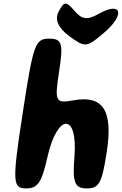

<svg xmlns="http://www.w3.org/2000/svg" viewBox="-20 -1098 678 1068"><path d="M106 -467C47 -84 50 -50 125 -50C191 -50 212 -83 244 -225C300 -471 414 -471 394 -225C382 -83 396 -50 462 -50C532 -50 547 -79 574 -254C609 -483 554 -570 389 -540C288 -522 283 -531 309 -702C333 -856 325 -883 254 -883C176 -883 165 -855 106 -467ZM306 -1033C283 -990 304 -942 364 -898C454 -832 462 -833 559 -916C678 -1018 657 -1093 529 -1021C465 -985 436 -989 394 -1038C347 -1093 337 -1091 306 -1033Z"/></svg>

Font: Hussar Skorodowane
Style: Ky
Weight: 700
Foundry: Cannot Into Space Fonts
Version: Version 0.892